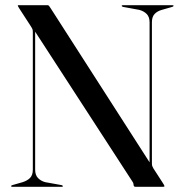

<svg xmlns="http://www.w3.org/2000/svg" viewBox="-20 -720 710 740"><path d="M222.5 -3Q222.5 -2 221.5 -1Q220.5 0 218.5 0H27Q25 0 23.8 -1Q22.5 -2 22.5 -3Q22.5 -4.5 27.5 -6.5L67.5 -18Q85 -23.5 95.8 -34.2Q106.5 -45 106.5 -66V-595Q106.5 -602.5 105.5 -606.2Q104.5 -610 99 -618.5L53 -689.5Q51.5 -692.5 50 -695Q48.5 -697.5 48.5 -698.5Q48.5 -699.5 49.2 -699.8Q50 -700 52.5 -700H163.5Q167 -700 169.2 -697Q171.5 -694 176 -687L562.5 -85L556.5 -74.5V-634Q556.5 -655 545.2 -666.2Q534 -677.5 516.5 -682L454 -693.5Q449 -695.5 449 -697Q449 -698.5 450 -699.2Q451 -700 453 -700H645Q647 -700 648 -699.2Q649 -698.5 649 -697Q649 -695.5 644 -693.5L604 -682Q587 -677.5 576.2 -666.5Q565.5 -655.5 565.5 -634V-89.5Q565.5 -83.5 567.2 -79Q569 -74.5 571.5 -70.5L605.5 -18Q610 -11 612 -7.5Q614 -4 614 -2.5Q614 -1.5 612.8 -0.8Q611.5 0 608.5 0H503Q495 0 495 -7Q495 -9.5 494 -13Q493 -16.5 490.5 -20L99.5 -622.5L115.5 -623V-66Q115.5 -45 126.5 -33.8Q137.5 -22.5 154 -18L217.5 -6.5Q222.5 -4.5 222.5 -3Z"/></svg>

Font: Fraunces 120pt
Style: Regular
Weight: 400
Version: Version 1.000;[b76b70a41]